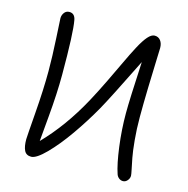

<svg xmlns="http://www.w3.org/2000/svg" viewBox="-107 -820 917 937"><g transform="rotate(15 351.5 -351.5)"><path d="M131.8 14.2Q106.4 14.2 96.7 -5.9Q86.9 -25.9 86.9 -62Q86.9 -72.8 96.4 -195.8Q106 -318.8 106 -411.1Q106 -483.4 100.6 -577.6Q95.2 -671.9 95.2 -675.8Q95.2 -691.4 104.5 -704.1Q113.8 -716.8 129.9 -716.8Q157.2 -716.8 163.1 -685.1Q174.8 -623.5 174.8 -411.1Q174.8 -317.9 164.1 -199Q153.3 -80.1 152.8 -70.8Q256.8 -177.7 337.9 -327.1Q365.2 -377.4 396.2 -441.4Q427.2 -505.4 447.5 -548.8Q467.8 -592.3 489 -632.3Q510.3 -672.4 528.1 -692.6Q545.9 -712.9 562 -712.9Q581.1 -712.9 592 -698.5Q603 -684.1 603 -661.1Q603 -653.8 600.8 -596.7Q598.6 -539.6 596.4 -458Q594.2 -376.5 594.2 -310.1Q594.2 -249.5 599.4 -194.6Q604.5 -139.6 610.6 -108.6Q616.7 -77.6 621.8 -53.2Q627 -28.8 627 -22Q627 -8.8 617.4 2.2Q607.9 13.2 595.2 13.2Q584 13.2 575 6.1Q565.9 -1 562 -12.2Q545.9 -59.6 534.9 -143.8Q523.9 -228 523.9 -310.1Q523.9 -379.4 534.2 -571.8Q430.7 -362.3 396 -300.8Q353 -225.1 303.2 -154.1Q253.4 -83 205.6 -34.4Q157.7 14.2 131.8 14.2Z"/></g></svg>

Font: Shantell Sans Normal
Style: Regular
Weight: 300
Designer: Stephen Nixon, Anya Danilova, Shantell Martin
Foundry: Arrow Type
Version: Version 1.006;[559af2be0]